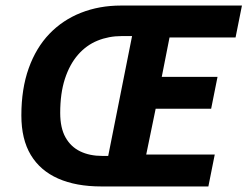

<svg xmlns="http://www.w3.org/2000/svg" viewBox="-20 -672 892 692"><path d="M345 0Q254 0 189.5 -28.5Q125 -57 91 -113.5Q57 -170 57 -256Q57 -352 83.5 -426Q110 -500 158 -550Q206 -600 272 -626Q338 -652 416 -652H852L829 -537H591L563 -395H764L741 -280H541L507 -115H754L731 0ZM349 -110H370L456 -542H419Q372 -542 331.5 -525.5Q291 -509 261 -474.5Q231 -440 214 -388Q197 -336 197 -265Q197 -211 216 -177Q235 -143 269 -126.5Q303 -110 349 -110Z"/></svg>

Font: Source Sans 3
Style: Bold Italic
Weight: 700
Italic angle: -11°
Designer: Paul D. Hunt
Foundry: Adobe
Version: Version 3.052;hotconv 1.1.0;makeotfexe 2.6.0